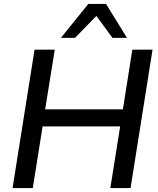

<svg xmlns="http://www.w3.org/2000/svg" viewBox="-20 -958 807 978"><path d="M44 0 156 -705H259L210 -401H606L654 -705H757L645 0H542L592 -314H197L147 0ZM290 -765 430 -938H520L627 -765H553L471 -877L362 -765Z"/></svg>

Font: Nunito Sans 12pt ExtraLight 12pt SemiBold
Style: Italic
Weight: 600
Italic angle: -9°
Version: Version 3.101;gftools[0.9.27]